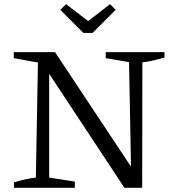

<svg xmlns="http://www.w3.org/2000/svg" viewBox="-20 -901 834 921"><path d="M487 -651H769V-625Q741 -617 715.5 -611Q690 -605 663 -602L662 0H577L198 -574L216 -579V-49L339 -30V0H47V-26Q74 -35 100 -40.5Q126 -46 152 -49L162 -601L46 -622V-651H244L626 -75L609 -70L599 -603L487 -622ZM380 -743 269 -854 297 -881 403 -800 508 -881 535 -854 424 -743Z"/></svg>

Font: Piazzolla 24pt
Style: Regular
Weight: 400
Designer: Juan Pablo del Peral
Foundry: Huerta Tipografica
Version: Version 2.005